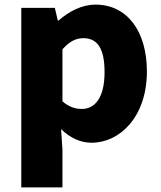

<svg xmlns="http://www.w3.org/2000/svg" viewBox="-20 -603 698 830"><path d="M72 207H250V44L244 -45C282 -7 328 14 376 14C498 14 615 -98 615 -294C615 -469 529 -583 393 -583C334 -583 278 -554 233 -514H230L217 -569H72ZM334 -132C307 -132 278 -140 250 -165V-390C280 -423 307 -438 340 -438C403 -438 432 -391 432 -291C432 -177 388 -132 334 -132Z"/></svg>

Font: Noto Sans HK Black
Style: Regular
Weight: 900
Designer: Ryoko NISHIZUKA 西塚涼子 (kana, bopomofo & ideographs); Paul D. Hunt (Latin, Greek & Cyrillic); Sandoll Communications 산돌커뮤니
Foundry: Adobe
Version: Version 2.004;hotconv 1.0.118;makeotfexe 2.5.65603